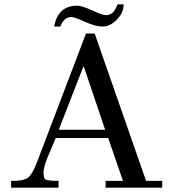

<svg xmlns="http://www.w3.org/2000/svg" viewBox="-20 -862 788 882"><path d="M725 -31V0H465V-31H545L477 -228H236L198 -138Q180 -92 180 -70.5Q180 -49 186 -40Q192 -31 249 -31V0H31V-31Q83 -30 106.5 -44.5Q130 -59 158 -138L375 -708H415L651 -31ZM250 -266H463L364 -559ZM520 -842H548Q548 -803 516.5 -771.5Q485 -740 451.5 -740Q418 -740 370 -762Q322 -784 308 -784Q274 -784 257 -740H229Q246 -836 335 -836Q355 -836 407 -813Q452 -791 470 -792.5Q488 -794 499 -805.5Q510 -817 520 -842Z"/></svg>

Font: GFS Didot
Style: Regular
Weight: 400
Designer: Takis Katsoulidis and George D. Matthiopoulos
Foundry: Takis Katsoulidis and George D. Matthiopoulos
Version: Version 1.0